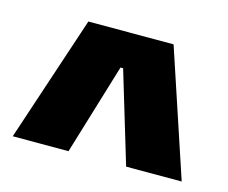

<svg xmlns="http://www.w3.org/2000/svg" viewBox="-60 -718 587 494"><g transform="rotate(15 233.5 -471.0)"><path d="M120 -639H347L458.5 -303.5H310.5L237.5 -546H230.5L157 -303.5H8.5Z"/></g></svg>

Font: Anek Odia ExtraBold
Style: Regular
Weight: 800
Designer: Yesha Goshar & Mahesh Sahu (Odia), Yesha Goshar (Latin)
Foundry: Ek Type
Version: Version 1.003